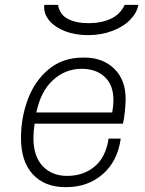

<svg xmlns="http://www.w3.org/2000/svg" viewBox="-20 -757 596 787"><path d="M495 -351Q495 -334 492 -302Q489 -270 484 -250H122Q117 -218 117 -192Q117 -116 155 -76Q193 -36 255 -36Q322 -36 368 -74.5Q414 -113 425 -189H475Q462 -96 401 -43Q340 10 252 10H247Q163 10 114.5 -42.5Q66 -95 66 -191Q66 -274 94 -349.5Q122 -425 179.5 -473Q237 -521 321 -521H326Q401 -521 448 -475.5Q495 -430 495 -351ZM129 -296H440Q445 -325 445 -346Q445 -409 409 -442Q373 -475 315 -475Q248 -475 197.5 -429Q147 -383 129 -296ZM161 -727Q161 -734 162 -737H218Q224 -698 257.5 -680Q291 -662 343 -662Q395 -662 434 -680Q473 -698 491 -737H547Q542 -706 514.5 -677Q487 -648 441 -630.5Q395 -613 340 -613Q288 -613 247 -629Q206 -645 183.5 -671Q161 -697 161 -727Z"/></svg>

Font: Chivo Thin Italic
Style: Regular
Weight: 100
Italic angle: -8.05°
Designer: Hector Gatti
Foundry: Omnibus-Type
Version: Version 1.007